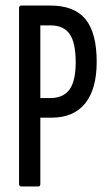

<svg xmlns="http://www.w3.org/2000/svg" viewBox="-20 -675 394 695"><path d="M57 0Q49 0 49 -10V-645Q49 -655 57 -655H161Q249 -655 289.5 -605.5Q330 -556 330 -451Q330 -353 288.5 -301Q247 -249 166 -249H126V-10Q126 0 119 0ZM126 -320H161Q210 -320 232 -351.5Q254 -383 254 -449Q254 -521 232 -552Q210 -583 164 -583H126Z"/></svg>

Font: Sofia Sans Extra Condensed Medium
Style: Regular
Weight: 500
Version: Version 4.100